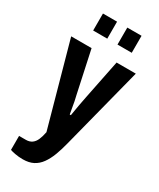

<svg xmlns="http://www.w3.org/2000/svg" viewBox="-229 -795 878 1061"><g transform="rotate(30 210.0 -264.5)"><path d="M113.5 195.1Q86.7 195.1 63.8 190.7Q40.8 186.3 31.3 182.6V93.3H74.8Q97.2 93.3 112.5 82.7Q127.8 72.1 137 51.4Q146.2 30.7 152.1 0L5.6 -527.2H135.8L193.1 -261.1Q197.1 -246.7 201 -226.2Q204.9 -205.7 208.3 -185Q211.7 -164.3 214.7 -149H221.9Q223.7 -161.9 227 -179.2Q230.3 -196.5 233 -214.6Q235.8 -232.7 239.6 -249.3Q243.4 -265.9 245.2 -278.1L295.3 -527.2H418L284.2 -5.7Q273 39.4 259 76.4Q244.9 113.4 225.7 140.2Q206.4 167 179.2 181.1Q152 195.1 113.5 195.1ZM94.7 -615.8V-724.2H184.7V-615.8ZM250 -615.8V-724.2H340.9V-615.8Z"/></g></svg>

Font: Archivo SemiBold Condensed
Style: Regular
Weight: 600
Width: 3
Version: Version 2.001